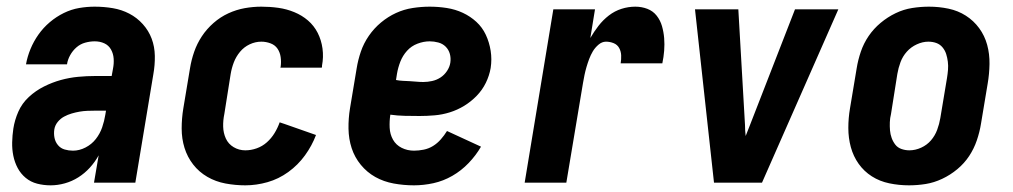

<svg xmlns="http://www.w3.org/2000/svg" viewBox="-20 -548 3040 576"><path d="M132 8Q111 8 91.5 3Q72 -2 57 -14.5Q42 -27 33 -44Q24 -61 20 -80.5Q16 -100 16.5 -121Q17 -142 20 -162Q24 -188 35 -213Q46 -238 66.5 -257Q87 -276 112 -288.5Q137 -301 162.5 -308Q188 -315 214 -317.5Q240 -320 266 -320H315L319 -342Q322 -357 321 -372Q320 -387 313 -399.5Q306 -412 293 -418Q280 -424 264 -424Q250 -424 235.5 -420Q221 -416 209.5 -406Q198 -396 190.5 -382.5Q183 -369 181 -355H58Q62 -378 71.5 -401Q81 -424 95.5 -444.5Q110 -465 129.5 -481.5Q149 -498 171.5 -509Q194 -520 217.5 -524Q241 -528 264 -528Q292 -528 318.5 -523.5Q345 -519 368 -507Q391 -495 408.5 -475.5Q426 -456 435 -432Q444 -408 444.5 -380.5Q445 -353 440 -325L386 0H262L276 -82Q265 -62 249.5 -45Q234 -28 215 -16Q196 -4 174.5 2Q153 8 132 8ZM199 -96Q218 -96 236.5 -105.5Q255 -115 267.5 -131Q280 -147 286.5 -166Q293 -185 296 -204L298 -216H266Q254 -216 242 -215.5Q230 -215 218.5 -213Q207 -211 195 -207.5Q183 -204 172 -198Q161 -192 153 -182Q145 -172 143 -160Q141 -147 143.5 -134.5Q146 -122 154 -112.5Q162 -103 174 -99.5Q186 -96 199 -96Z M716 8Q686 8 656.5 2.5Q627 -3 602 -17.5Q577 -32 559.5 -54.5Q542 -77 533.5 -104.5Q525 -132 525 -162.5Q525 -193 530 -223L550 -343Q554 -368 562.5 -392.5Q571 -417 585.5 -439Q600 -461 620.5 -479Q641 -497 665 -508Q689 -519 714 -523.5Q739 -528 764 -528Q790 -528 815 -524.5Q840 -521 863 -511.5Q886 -502 904 -486.5Q922 -471 933 -449.5Q944 -428 947.5 -402.5Q951 -377 946 -351Q946 -350 946 -348Q946 -346 945 -345H821Q821 -345 821.5 -346Q822 -347 822 -348Q824 -362 822 -376.5Q820 -391 812.5 -402Q805 -413 791.5 -418Q778 -423 764 -423Q746 -423 729 -415Q712 -407 700 -392.5Q688 -378 681.5 -361Q675 -344 672 -326L653 -206Q649 -187 649.5 -168Q650 -149 657.5 -132.5Q665 -116 681 -106.5Q697 -97 716 -97Q733 -97 750 -103Q767 -109 780.5 -121Q794 -133 803.5 -148.5Q813 -164 819 -181L834 -176L928 -143Q916 -111 895 -82Q874 -53 845 -32Q816 -11 782.5 -1.5Q749 8 716 8Z M1222 8Q1191 8 1161 2.5Q1131 -3 1106 -17Q1081 -31 1062.5 -53.5Q1044 -76 1035 -103.5Q1026 -131 1025.5 -162Q1025 -193 1030 -223L1050 -343Q1054 -368 1062.5 -393Q1071 -418 1086.5 -440.5Q1102 -463 1123 -480.5Q1144 -498 1168 -509Q1192 -520 1218 -524Q1244 -528 1269 -528Q1295 -528 1320.5 -524Q1346 -520 1368.5 -509.5Q1391 -499 1409 -482.5Q1427 -466 1437.5 -443.5Q1448 -421 1452 -395.5Q1456 -370 1452 -344Q1448 -321 1437.5 -299.5Q1427 -278 1410 -260.5Q1393 -243 1372.5 -230.5Q1352 -218 1329.5 -211Q1307 -204 1284 -202Q1261 -200 1239 -200Q1217 -200 1194.5 -200.5Q1172 -201 1151 -204Q1148 -184 1149 -164.5Q1150 -145 1159 -129Q1168 -113 1185 -104.5Q1202 -96 1222 -96Q1236 -96 1251 -99Q1266 -102 1279 -110Q1292 -118 1302.5 -130Q1313 -142 1321 -155L1423 -108Q1408 -82 1386 -59Q1364 -36 1337 -20.5Q1310 -5 1280.5 1.5Q1251 8 1222 8ZM1250 -302Q1263 -302 1276.5 -305Q1290 -308 1301.5 -315.5Q1313 -323 1321 -335Q1329 -347 1331 -360Q1333 -374 1329.5 -386.5Q1326 -399 1317 -408Q1308 -417 1295 -420.5Q1282 -424 1269 -424Q1251 -424 1232.5 -417Q1214 -410 1201 -395.5Q1188 -381 1181 -363Q1174 -345 1171 -327L1168 -308Q1178 -306 1188.5 -305.5Q1199 -305 1209 -304.5Q1219 -304 1229.5 -303Q1240 -302 1250 -302Z M1554 0 1640 -520H1765L1751 -434Q1762 -453 1775.5 -470.5Q1789 -488 1806.5 -501.5Q1824 -515 1844.5 -521.5Q1865 -528 1886 -528Q1905 -528 1922 -521.5Q1939 -515 1950 -501Q1961 -487 1966 -469.5Q1971 -452 1972.5 -433.5Q1974 -415 1972.5 -396Q1971 -377 1967 -358H1842Q1844 -370 1843.5 -382Q1843 -394 1837.5 -404Q1832 -414 1821 -418.5Q1810 -423 1798 -423Q1786 -423 1775.5 -414Q1765 -405 1758.5 -394Q1752 -383 1747.5 -371Q1743 -359 1739.5 -347Q1736 -335 1733.5 -323Q1731 -311 1729 -299L1679 0Z M2122 0 2103 -173 2065 -520H2195L2215 -173Q2215 -165 2215.5 -156.5Q2216 -148 2217 -140Q2220 -148 2223.5 -156.5Q2227 -165 2230 -173L2365 -520H2495L2266 0Z M2707 8Q2677 8 2648 2Q2619 -4 2595.5 -19Q2572 -34 2556 -56.5Q2540 -79 2532.5 -106.5Q2525 -134 2525 -164Q2525 -194 2530 -223L2550 -343Q2554 -368 2562.5 -393Q2571 -418 2586 -440Q2601 -462 2622 -479.5Q2643 -497 2667 -508.5Q2691 -520 2716.5 -524Q2742 -528 2767 -528Q2797 -528 2825.5 -522Q2854 -516 2877.5 -501Q2901 -486 2917.5 -463.5Q2934 -441 2941.5 -413.5Q2949 -386 2948.5 -356Q2948 -326 2943 -297L2923 -177Q2919 -152 2910.5 -127Q2902 -102 2887.5 -80Q2873 -58 2852 -40.5Q2831 -23 2806.5 -11.5Q2782 0 2757 4Q2732 8 2707 8ZM2708 -97Q2726 -97 2743.5 -105Q2761 -113 2773 -127Q2785 -141 2791.5 -158.5Q2798 -176 2801 -194L2821 -314Q2823 -326 2824 -338.5Q2825 -351 2823.5 -363Q2822 -375 2818.5 -386Q2815 -397 2807.5 -406Q2800 -415 2789 -419Q2778 -423 2765 -423Q2748 -423 2730.5 -415Q2713 -407 2700.5 -393Q2688 -379 2681.5 -361.5Q2675 -344 2672 -326L2653 -206Q2650 -194 2649.5 -181.5Q2649 -169 2650 -157Q2651 -145 2655 -134Q2659 -123 2666 -114Q2673 -105 2684.5 -101Q2696 -97 2708 -97Z"/></svg>

Font: Iosevka SS04 Extrabold
Style: Italic
Weight: 800
Italic angle: -9°
Monospace: yes
Designer: Belleve Invis
Foundry: Belleve Invis
Version: Version 19.0.0; ttfautohint (v1.8.4)